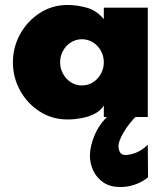

<svg xmlns="http://www.w3.org/2000/svg" viewBox="-20 -471 672 773"><path d="M252 10Q190 10 140 -22Q90 -54 61 -106.5Q32 -159 32 -220Q32 -281 61 -333.5Q90 -386 140 -418.5Q190 -451 252 -451Q290 -451 329.5 -440Q369 -429 398 -394V-440H575V0H398V-46Q385 -25 360 -12.5Q335 0 306.5 5Q278 10 252 10ZM310 -127Q335 -127 355 -140Q375 -153 386.5 -174.5Q398 -196 398 -220Q398 -245 386.5 -266Q375 -287 355 -300Q335 -313 310 -313Q285 -313 265 -300Q245 -287 233.5 -266Q222 -245 222 -220Q222 -196 233.5 -174.5Q245 -153 265 -140Q285 -127 310 -127ZM464 282Q424 282 397 264Q370 246 356 217Q342 188 342 156Q342 118 361 73Q380 28 417 -6H531Q497 28 477 63Q457 98 457 116Q457 132 463.5 142.5Q470 153 484 153Q504 153 528 143.5Q552 134 575 112L576 243Q554 261 525 271.5Q496 282 464 282Z"/></svg>

Font: Teachers ExtraBold
Style: Regular
Weight: 800
Designer: Alfredo Marco Pradil, Chank Diesel
Version: Version 1.001